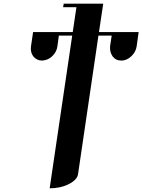

<svg xmlns="http://www.w3.org/2000/svg" viewBox="-20 -789 771 1040"><path d="M147 -524.9Q147 -534.2 147.9 -538.1L159.2 -615.2H374L394 -750H321.8L325.2 -769H539.1L516.1 -615.2H731L720.2 -538.1Q715.8 -507.3 690.9 -483.9Q666.5 -460.9 637.2 -460.9Q606.9 -460.9 589.8 -483.9Q576.2 -504.4 576.2 -526.9V-538.1L585 -596.2H513.2L402.8 153.8Q398.4 185.1 353 208Q308.1 231 249 231L371.1 -596.2H298.8L291 -538.1Q286.6 -506.8 262.2 -483.9Q239.3 -462.4 208 -460.9Q178.7 -460.9 160.2 -483.9Q147 -502 147 -524.9Z"/></svg>

Font: Hjet
Style: Italic
Weight: 400
Designer: T. Christopher White
Version: Version 1.2